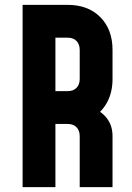

<svg xmlns="http://www.w3.org/2000/svg" viewBox="-20 -770 544 790"><path d="M73 0V-750H258Q343 -750 393 -699.2Q443 -648.5 443 -565V-445Q443 -392 422 -351.5Q401 -311 362 -286L352 -330Q395.5 -314.5 419.2 -284Q443 -253.5 443 -210V0H308V-210Q308 -232.5 295 -246.2Q282 -260 258 -260H208V0ZM208 -395H258Q282 -395 295 -408.8Q308 -422.5 308 -445V-565Q308 -587.5 295 -601.2Q282 -615 258 -615H208Z"/></svg>

Font: Mohave Light
Style: Bold
Weight: 700
Version: Version 2.003